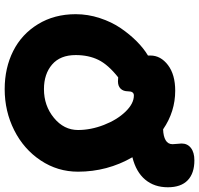

<svg xmlns="http://www.w3.org/2000/svg" viewBox="-35 -751 842 812"><g transform="rotate(90 386.0 -345.0)"><path d="M356.9 56.2Q267.6 56.2 196 20.3Q124.5 -15.6 82.3 -84.7Q40 -153.8 40 -244.1Q40 -295.9 56.4 -345.9Q72.8 -396 99.1 -434.6Q125.5 -473.1 155 -502.4Q184.6 -531.7 214.8 -549.8V-560.1Q214.8 -603.5 255.1 -634.3Q295.4 -665 363.8 -665Q452.1 -665 526.9 -613.8Q556.2 -614.7 573 -624.5Q589.8 -634.3 589.8 -653.8Q589.8 -661.1 588.4 -672.9Q586.9 -684.6 586.9 -691.9Q586.9 -716.8 605.7 -731.4Q624.5 -746.1 658.2 -746.1Q712.9 -746.1 742.4 -717.8Q772 -689.5 772 -633.8Q772 -576.7 739.7 -538.1Q707.5 -499.5 645 -483.9Q706.1 -377.9 706.1 -253.9Q706.1 -167.5 658.4 -95.9Q610.8 -24.4 530.8 15.9Q450.7 56.2 356.9 56.2ZM212.9 -244.1Q212.9 -178.7 252.9 -144.3Q293 -109.9 356.9 -109.9Q427.2 -109.9 478.5 -152.1Q529.8 -194.3 529.8 -253.9Q529.8 -308.1 508.3 -363.5Q486.8 -418.9 452.4 -454.6Q418 -490.2 383.8 -490.2Q366.2 -490.2 366.2 -465.8Q366.2 -445.3 355 -434.1Q343.8 -422.9 324.2 -422.9Q313 -422.9 307.1 -423.8Q253.4 -381.3 233.2 -340.1Q212.9 -298.8 212.9 -244.1Z"/></g></svg>

Font: Shantell Sans Bouncy
Style: Regular
Weight: 800
Designer: Stephen Nixon, Anya Danilova, Shantell Martin
Foundry: Arrow Type
Version: Version 1.006;[9816181b4]